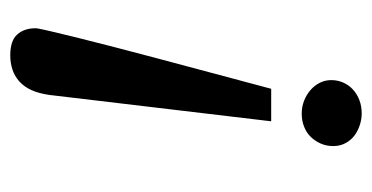

<svg xmlns="http://www.w3.org/2000/svg" viewBox="-197 -337 732 378"><g transform="rotate(90 169.0 -148.0)"><path d="M167 120.1Q164.1 141.1 157.5 155.8Q150.9 170.4 140.6 179.7Q130.4 189 117.2 193.4Q104 197.8 88.9 197.8Q60.1 197.8 47.9 184.1Q35.6 170.4 35.6 147.9Q35.6 143.6 40.8 121.3Q45.9 99.1 54.2 65.7Q62.5 32.2 73.2 -9Q84 -50.3 95.2 -92.8Q121.6 -192.4 154.8 -315.9H218.8ZM267.6 -438Q267.6 -424.8 262.7 -413.6Q257.8 -402.3 249.5 -393.8Q241.2 -385.3 229.2 -380.6Q217.3 -376 203.6 -376Q190.4 -376 178.5 -380.6Q166.5 -385.3 157.5 -393.1Q148.4 -400.9 143.1 -411.4Q137.7 -421.9 137.7 -434.1Q137.7 -446.8 142.6 -457.8Q147.5 -468.8 156.2 -476.8Q165 -484.9 177 -489.5Q189 -494.1 203.6 -494.1Q214.4 -494.1 225.8 -490.5Q237.3 -486.8 246.6 -480Q255.9 -473.1 261.7 -462.4Q267.6 -451.7 267.6 -438Z"/></g></svg>

Font: Charis SIL Viet
Style: Italic
Weight: 400
Italic angle: -11°
Foundry: SIL International
Version: Version 5.000